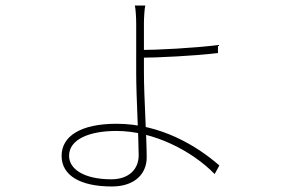

<svg xmlns="http://www.w3.org/2000/svg" viewBox="-20 -627 1040 695"><path d="M506 -607H468C471 -598 473 -562 473 -542C473 -508 473 -408 473 -364C473 -276 482 -125 482 -65C482 -15 447 22 383 22C284 22 230 -15 230 -63C230 -123 304 -153 401 -153C537 -153 676 -80 757 3L774 -28C693 -99 561 -179 402 -179C272 -179 203 -134 203 -63C203 8 270 48 385 48C470 48 511 0 511 -57C511 -128 501 -276 501 -364C501 -426 501 -508 501 -542C501 -561 503 -597 506 -607ZM484 -446V-418C547 -418 688 -425 769 -435V-464C685 -453 545 -446 484 -446Z"/></svg>

Font: Source Han Sans JP VF
Style: Regular
Weight: 250
Designer: Ryoko NISHIZUKA 西塚涼子 (kana, bopomofo & ideographs); Paul D. Hunt (Latin, Greek & Cyrillic); Sandoll Communications 산돌커뮤니
Foundry: Adobe
Version: Version 2.004;hotconv 1.0.118;makeotfexe 2.5.65603